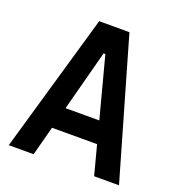

<svg xmlns="http://www.w3.org/2000/svg" viewBox="-126 -798 839 903"><g transform="rotate(20 293.0 -346.5)"><path d="M17.1 0 217.3 -693.4H368.7L568.8 0H444.3L405.8 -146.5H180.2L141.6 0ZM208.5 -254.9H377.4L297.4 -558.1H288.6Z"/></g></svg>

Font: Cascadia Mono PL SemiBold
Style: Regular
Weight: 600
Monospace: yes
Designer: Aaron Bell
Foundry: Saja Typeworks
Version: Version 2404.023; ttfautohint (v1.8.4)